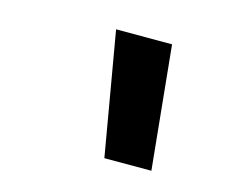

<svg xmlns="http://www.w3.org/2000/svg" viewBox="-59 -856 617 497"><g transform="rotate(15 250.0 -607.0)"><path d="M254 -442 197 -772H347L380 -442Z"/></g></svg>

Font: Iosevka Extrabold Oblique
Style: Regular
Weight: 800
Italic angle: -9°
Monospace: yes
Designer: Belleve Invis
Foundry: Belleve Invis
Version: Version 32.5.0; ttfautohint (v1.8.4)